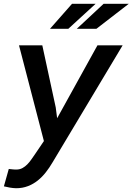

<svg xmlns="http://www.w3.org/2000/svg" viewBox="-28 -764 689 998"><path d="M261.7 -205.6 269 -149.4 478.5 -528.3H609.4L245.1 80.1Q229.5 106.9 210.4 131.3Q191.4 155.8 168.2 174.3Q145 192.9 116.9 203.6Q88.9 214.4 55.7 214.4Q39.6 213.9 23.7 211.2Q7.8 208.5 -7.8 204.6L17.6 114.3Q28.3 115.2 39.1 116.5Q49.8 117.7 60.1 117.2Q76.2 116.7 89.6 109.1Q103 101.6 114 90.3Q125 79.1 134.3 65.7Q143.6 52.2 151.9 40.5L200.2 -30.8L70.8 -528.3H191.9ZM510.3 -744.1H641.1L473.1 -614.3H371.1ZM346.2 -744.1H468.8L327.1 -614.3H231.9Z"/></svg>

Font: Roboto Mono Medium
Style: Italic
Weight: 500
Designer: Google
Version: Version 2.000985; 2015; ttfautohint (v1.3)